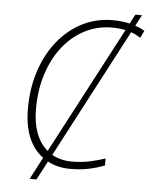

<svg xmlns="http://www.w3.org/2000/svg" viewBox="-57 -807 726 928"><g transform="rotate(5 306.0 -342.5)"><path d="M122 75 178 -32Q84 -102 84 -263Q84 -361 111.5 -445Q139 -529 189 -591.5Q239 -654 307 -689Q375 -724 456 -724Q501 -724 538 -715L562 -760H594L566 -707Q590 -699 612 -686L595 -651Q573 -665 549 -674L221 -50Q263 -26 318 -26Q364 -26 404 -34.5Q444 -43 479 -55V-21Q446 -8 405 1Q364 10 313 10Q251 10 203 -16L155 75ZM123 -265Q123 -130 197 -67L521 -682Q491 -688 455 -688Q383 -688 322 -656Q261 -624 216.5 -567Q172 -510 147.5 -433Q123 -356 123 -265Z"/></g></svg>

Font: Noto Sans Disp ExtLt
Style: Italic
Weight: 200
Italic angle: -12°
Designer: Monotype Design Team
Foundry: Monotype Imaging Inc.
Version: Version 2.000;GOOG;noto-source:20170915:90ef993387c0